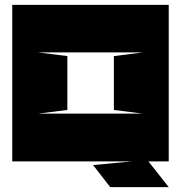

<svg xmlns="http://www.w3.org/2000/svg" viewBox="-20 -659 740 784"><path d="M135 -445H564L445 -430C445 -362 445 -278 445 -210L564 -195H135L255 -210C255 -278 255 -362 255 -430L135 -445ZM360 15 430 105H669L586 0H669V-639H30V0H519L360 15Z"/></svg>

Font: Banana Brick
Style: Regular
Weight: 400
Designer: artmaker
Foundry: artmaker
Version: Version 4.000 2011 initial release